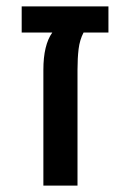

<svg xmlns="http://www.w3.org/2000/svg" viewBox="-20 -582 407 602"><path d="M116 -363Q116 -441 144 -480H48V-562H320V-480H242Q230 -457 226.5 -428.5Q223 -400 223 -363V0H116Z"/></svg>

Font: Assistant SemiBold
Style: Regular
Weight: 600
Designer: Hebrew By Ben Nathan, Latin by Paul Hunt
Version: Version 2.001; ttfautohint (v1.6)